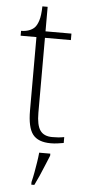

<svg xmlns="http://www.w3.org/2000/svg" viewBox="-59 -690 419 944"><g transform="rotate(5 150.0 -218.0)"><path d="M210 10Q148 10 121.5 -24Q95 -58 95 -142V-504H17V-528Q38 -528 55 -534Q72 -540 83 -551Q94 -562 102 -586.5Q110 -611 111 -657H137V-536H265V-504H137V-134Q137 -73 155.5 -47Q174 -21 215 -21Q232 -21 245 -22Q258 -23 274 -26V3Q258 6 242 8Q226 10 210 10ZM133 208Q139 184 143.5 158.5Q148 133 152 108Q156 83 158 61H213V71Q204 92 193 119.5Q182 147 170 174Q158 201 148 221H133Z"/></g></svg>

Font: Noto Serif Bengali ExtraLight
Style: Regular
Weight: 250
Version: Version 2.003